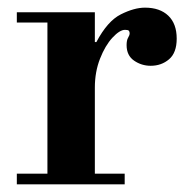

<svg xmlns="http://www.w3.org/2000/svg" viewBox="-20 -482 509 502"><path d="M24 0V-28H104V-423H24V-450H228V-372H232Q261 -427 296 -444.5Q331 -462 359 -462Q398 -462 420 -441Q442 -420 442 -381Q442 -344 422 -327Q402 -310 374 -310Q350 -310 330.5 -323.5Q311 -337 311 -364Q311 -377 315 -383.5Q319 -390 319 -395Q319 -399 317 -401.5Q315 -404 307 -404Q293 -404 274 -383.5Q255 -363 241.5 -328.5Q228 -294 228 -253V-28H306V0Z"/></svg>

Font: Libre Bodoni Medium
Style: Regular
Weight: 500
Designer: Pablo Impallari, Rodrigo Fuenzalida
Foundry: Impallari Type
Version: Version 2.005;gftools[0.9.23]